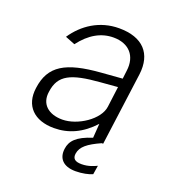

<svg xmlns="http://www.w3.org/2000/svg" viewBox="-127 -624 801 886"><g transform="rotate(20 273.5 -181.5)"><path d="M413 0H420L468 -359C481 -463 425 -526 308 -526C212 -526 137 -475 90 -405L138 -386C184 -447 238 -477 298 -477C374 -477 417 -429 407 -354L402 -313L299 -305C130 -292 56 -250 41 -136C28 -45 84 10 181 10C253 10 316 -19 372 -80L367 -10C291 14 266 44 261 82C254 130 281 163 343 163C376 163 407 156 425 148L432 104C419 110 393 123 358 123C325 123 313 111 316 87C321 51 351 28 413 0ZM204 -40C135 -40 93 -78 103 -140C114 -226 171 -251 310 -262L395 -269L382 -168C374 -103 279 -40 204 -40Z"/></g></svg>

Font: United Sans ExtraLight
Style: Italic
Weight: 200
Italic angle: -8°
Designer: Pablo Impallari, Rodrigo Fuenzalida (Modified by Dan O. Williams)
Version: Version 1.000;PS 001.000;hotconv 1.0.88;makeotf.lib2.5.64775